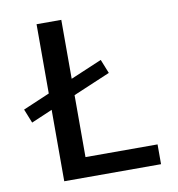

<svg xmlns="http://www.w3.org/2000/svg" viewBox="-82 -804 816 879"><g transform="rotate(-10 326.5 -365.0)"><path d="M261 -380V-92H596V0H146V-332L48 -290L22 -355L146 -408V-730H261V-456L407 -518L433 -453Z"/></g></svg>

Font: M PLUS 1p Medium
Style: Regular
Weight: 500
Version: Version 1.062